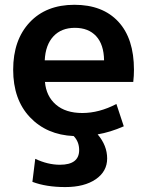

<svg xmlns="http://www.w3.org/2000/svg" viewBox="-20 -550 630 790"><path d="M531.2 -262.7Q531.2 -238.3 528.3 -212.9H165Q169.9 -154.3 210 -119.6Q250 -85 318.8 -85Q387.7 -85 459 -122.1L489.3 -30.3Q433.6 -5.9 381.8 2.9Q420.9 48.8 420.9 102.1Q420.9 155.3 374 187.5Q327.1 219.7 248.5 219.7Q169.9 219.7 113.3 198.2L125 103.5Q176.8 127.9 226.6 127.9Q305.7 127.9 305.7 67.4Q305.7 33.2 283.2 9.8Q171.9 4.9 103 -67.9Q34.2 -140.6 34.2 -263.2Q34.2 -385.7 102.1 -458Q169.9 -530.3 286.1 -530.3Q402.3 -530.3 466.8 -460.9Q531.2 -391.6 531.2 -262.7ZM164.1 -301.8H408.2Q407.2 -367.2 375.5 -401.4Q343.8 -435.5 288.1 -435.5Q232.4 -435.5 199.7 -400.4Q167 -365.2 164.1 -301.8Z"/></svg>

Font: GenEi M Gothic v2 Bold
Style: Regular
Weight: 700
Version: Version 2.0